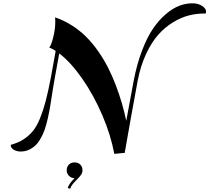

<svg xmlns="http://www.w3.org/2000/svg" viewBox="-20 -929 1289 1182"><path d="M390.6 119.6Q390.6 97.7 404.1 84.2Q417.5 70.8 439 70.8Q460.9 70.8 474.4 84.2Q487.8 97.7 487.8 119.6Q487.8 133.3 480 146Q472.7 157.7 445.3 184.8Q418 211.9 412.1 232.9L397 228.5Q404.3 201.7 439 168Q418.9 168 404.8 153.6Q390.6 139.2 390.6 119.6ZM318.8 -822.3Q373.5 -803.7 422.9 -772.2Q472.2 -740.7 511.2 -701.7Q550.3 -662.6 584.5 -613.5Q618.7 -564.5 644.5 -513.9Q670.4 -463.4 692.4 -405.8Q714.4 -348.1 729.7 -295.2Q745.1 -242.2 757.3 -185.1L802.7 -430.2Q822.3 -533.2 854 -616.5Q885.7 -699.7 922.4 -753.2Q959 -806.6 1001.5 -842.5Q1043.9 -878.4 1084.2 -893.6Q1124.5 -908.7 1164.6 -908.7Q1199.7 -908.7 1224.1 -892.6Q1248.5 -876.5 1248.5 -857.9Q1248.5 -851.6 1246.1 -845.7H1236.3Q1188 -845.7 1140.9 -833.5Q1093.8 -821.3 1044.2 -791Q994.6 -760.7 953.9 -714.8Q913.1 -668.9 879.2 -596.4Q845.2 -523.9 827.6 -432.1Q823.2 -411.1 786.4 -206.8Q749.5 -2.4 747.6 12.7H742.2L683.6 18.1Q662.6 -96.7 609.9 -219.7Q557.1 -342.8 486.6 -444.3Q416 -545.9 344.7 -600.1L317.9 -452.6Q312 -421.9 304.2 -372.1Q296.4 -322.3 290.8 -286.1Q285.2 -250 275.4 -205.3Q265.6 -160.6 254.4 -128.9Q243.2 -97.2 225.3 -68.1Q207.5 -39.1 184.6 -22.5Q148.9 3.9 108.9 3.9Q82.5 3.9 64.5 -7.3Q46.4 -18.6 46.4 -33.7Q46.4 -36.1 46.9 -37.6Q91.8 -49.8 124.8 -71Q157.7 -92.3 182.4 -122.3Q207 -152.3 226.8 -201.4Q246.6 -250.5 261.5 -307.6Q276.4 -364.7 293 -450.7L322.8 -615.7Q300.8 -629.4 283.2 -636.7Q294.4 -647.5 307.4 -698.2Q320.3 -749 320.3 -793.9Q320.3 -813.5 318.8 -822.3Z"/></svg>

Font: QumpellkaNo12
Style: Regular
Weight: 500
Designer: gluk (gluksza@wp.pl)
Foundry: gluk (gluksza@wp.pl)
Version: Version 00.480